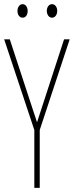

<svg xmlns="http://www.w3.org/2000/svg" viewBox="-20 -903 355 923"><path d="M64 -850C64 -833 73 -818 89 -818C103 -818 113 -831 113 -850C113 -869 103 -883 89 -883C73 -883 64 -867 64 -850ZM205 -851C205 -833 215 -818 230 -818C245 -818 255 -832 255 -851C255 -870 244 -883 230 -883C215 -883 205 -868 205 -851ZM158 -315 27 -714H0L145 -278V0H171V-278L315 -714H288Z"/></svg>

Font: Noto Sans Ethiopic ExtraCondensed Thin
Style: Regular
Weight: 100
Width: 2
Designer: Monotype Design Team
Foundry: Monotype Imaging Inc.
Version: Version 2.102